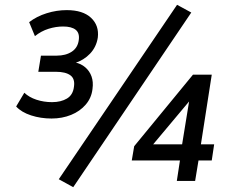

<svg xmlns="http://www.w3.org/2000/svg" viewBox="-20 -751 955 797"><path d="M194 -259Q149 -259 109 -272Q69 -285 47 -309L81 -366Q101 -347 131.5 -337Q162 -327 196 -327Q233 -327 258 -342Q283 -357 287 -391Q292 -424 272 -438.5Q252 -453 212 -453H139L150 -520H215Q253 -520 278 -536.5Q303 -553 307 -585Q311 -614 294 -627.5Q277 -641 242 -641Q212 -641 181.5 -631.5Q151 -622 125 -601L101 -659Q132 -683 173.5 -696Q215 -709 257 -709Q324 -709 358 -677Q392 -645 386 -595Q380 -556 354 -528.5Q328 -501 290 -489L291 -492Q316 -487 334 -471.5Q352 -456 360 -433.5Q368 -411 364 -382Q360 -345 336 -317Q312 -289 275 -274Q238 -259 194 -259ZM284 26 224 -7 715 -731 774 -699ZM714 0 727 -85H527L537 -144L781 -441H859L814 -152H869L859 -85H804L790 0ZM736 -152 769 -355H786L600 -133L601 -152Z"/></svg>

Font: Nunito Sans 10pt SemiCondensed SemiBold
Style: Italic
Weight: 600
Width: 4
Italic angle: -9°
Designer: Vernon Adams
Foundry: Vernon Adams
Version: Version 3.101;gftools[0.9.27]